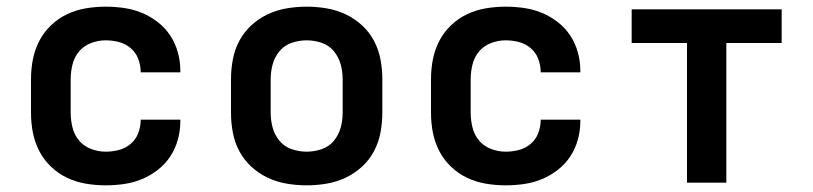

<svg xmlns="http://www.w3.org/2000/svg" viewBox="-20 -548 2440 576"><path d="M297 8Q267 8 237.5 3Q208 -2 181.5 -14.5Q155 -27 133 -48Q111 -69 97.5 -95.5Q84 -122 78.5 -151Q73 -180 73 -210V-310Q73 -340 78.5 -369Q84 -398 97.5 -424.5Q111 -451 133 -472Q155 -493 181.5 -505.5Q208 -518 237.5 -523Q267 -528 297 -528Q325 -528 352.5 -524Q380 -520 405.5 -509.5Q431 -499 453.5 -481.5Q476 -464 491 -441Q506 -418 513.5 -391Q521 -364 521 -336V-331H402V-333Q402 -353 394.5 -372Q387 -391 371.5 -404Q356 -417 336.5 -422Q317 -427 297 -427Q275 -427 253.5 -419Q232 -411 217.5 -394Q203 -377 197.5 -354.5Q192 -332 192 -310V-210Q192 -188 197.5 -165.5Q203 -143 217.5 -126Q232 -109 253.5 -101Q275 -93 297 -93Q317 -93 336.5 -98Q356 -103 371.5 -116Q387 -129 394.5 -148Q402 -167 402 -187V-189H521V-184Q521 -156 513.5 -129Q506 -102 491 -79Q476 -56 453.5 -38.5Q431 -21 405.5 -10.5Q380 0 352.5 4Q325 8 297 8Z M900 8Q870 8 840.5 3Q811 -2 784 -14.5Q757 -27 734.5 -47.5Q712 -68 698 -94.5Q684 -121 678.5 -150.5Q673 -180 673 -210V-310Q673 -340 678.5 -369.5Q684 -399 698 -425.5Q712 -452 734.5 -472.5Q757 -493 784 -505.5Q811 -518 840.5 -523Q870 -528 900 -528Q930 -528 959.5 -523Q989 -518 1016 -505.5Q1043 -493 1065.5 -472.5Q1088 -452 1102 -425.5Q1116 -399 1121.5 -369.5Q1127 -340 1127 -310V-210Q1127 -180 1121.5 -150.5Q1116 -121 1102 -94.5Q1088 -68 1065.5 -47.5Q1043 -27 1016 -14.5Q989 -2 959.5 3Q930 8 900 8ZM900 -93Q923 -93 945 -100.5Q967 -108 981.5 -125.5Q996 -143 1002 -165Q1008 -187 1008 -210V-310Q1008 -333 1002 -355Q996 -377 981.5 -394.5Q967 -412 945 -419.5Q923 -427 900 -427Q877 -427 855 -419.5Q833 -412 818.5 -394.5Q804 -377 798 -355Q792 -333 792 -310V-210Q792 -187 798 -165Q804 -143 818.5 -125.5Q833 -108 855 -100.5Q877 -93 900 -93Z M1497 8Q1467 8 1437.5 3Q1408 -2 1381.5 -14.5Q1355 -27 1333 -48Q1311 -69 1297.5 -95.5Q1284 -122 1278.5 -151Q1273 -180 1273 -210V-310Q1273 -340 1278.5 -369Q1284 -398 1297.5 -424.5Q1311 -451 1333 -472Q1355 -493 1381.5 -505.5Q1408 -518 1437.5 -523Q1467 -528 1497 -528Q1525 -528 1552.5 -524Q1580 -520 1605.5 -509.5Q1631 -499 1653.5 -481.5Q1676 -464 1691 -441Q1706 -418 1713.5 -391Q1721 -364 1721 -336V-331H1602V-333Q1602 -353 1594.5 -372Q1587 -391 1571.5 -404Q1556 -417 1536.5 -422Q1517 -427 1497 -427Q1475 -427 1453.5 -419Q1432 -411 1417.5 -394Q1403 -377 1397.5 -354.5Q1392 -332 1392 -310V-210Q1392 -188 1397.5 -165.5Q1403 -143 1417.5 -126Q1432 -109 1453.5 -101Q1475 -93 1497 -93Q1517 -93 1536.5 -98Q1556 -103 1571.5 -116Q1587 -129 1594.5 -148Q1602 -167 1602 -187V-189H1721V-184Q1721 -156 1713.5 -129Q1706 -102 1691 -79Q1676 -56 1653.5 -38.5Q1631 -21 1605.5 -10.5Q1580 0 1552.5 4Q1525 8 1497 8Z M2041 0V-419H1875V-520H2325V-419H2159V0Z"/></svg>

Font: Iosevka Extended
Style: Bold
Weight: 700
Width: 7
Monospace: yes
Designer: Belleve Invis
Foundry: Belleve Invis
Version: Version 32.5.0; ttfautohint (v1.8.4)